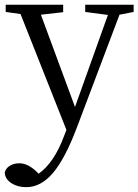

<svg xmlns="http://www.w3.org/2000/svg" viewBox="-24 -522 583 809"><path d="M86.9 266.6Q49.8 266.6 24.4 250Q-2.9 232.4 -3.9 205.1Q0 186.5 18.6 175.8Q35.2 166 57.6 166Q93.8 166 130.9 202.1L138.7 210Q205.1 163.1 247.1 47.9L255.9 25.4L62.5 -462.9L0 -471.7V-502H242.2V-470.7L148.4 -460L292 -71.3L430.7 -459L335 -471.7V-502H539.1V-471.7L479.5 -460L299.8 15.6Q250 147.5 198.2 208Q147.5 266.6 86.9 266.6Z"/></svg>

Font: Bpmf GenYo Min R
Style: R
Weight: 400
Foundry: But Ko
Version: Version 1.320